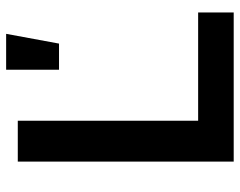

<svg xmlns="http://www.w3.org/2000/svg" viewBox="-96 -666 763 610"><g transform="rotate(-90 285.0 -361.5)"><path d="M76 0V-686H206V-113H550V0ZM368 -555V-723H482L451 -555Z"/></g></svg>

Font: Archivo Variable SemiBold
Style: Regular
Weight: 600
Designer: Hector Gatti
Foundry: Omnibus-Type
Version: Version 2.001